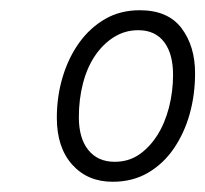

<svg xmlns="http://www.w3.org/2000/svg" viewBox="-20 -744 401 375"><path d="M200 -389Q151 -389 121 -422.5Q91 -456 91 -514Q91 -556 102.5 -594Q114 -632 135 -661Q156 -690 185.5 -707Q215 -724 253 -724Q308 -724 334.5 -689Q361 -654 361 -601Q361 -559 350.5 -521.5Q340 -484 319.5 -454Q299 -424 269 -406.5Q239 -389 200 -389ZM204 -428Q231 -428 251.5 -442Q272 -456 287 -479.5Q302 -503 310 -534Q318 -565 318 -598Q318 -639 300.5 -662Q283 -685 250 -685Q224 -685 202.5 -671.5Q181 -658 165.5 -635Q150 -612 142 -581Q134 -550 134 -515Q134 -474 152.5 -451Q171 -428 204 -428Z"/></svg>

Font: Noto Sans Display Light
Style: Italic
Weight: 300
Italic angle: -12°
Designer: Monotype Design Team
Foundry: Monotype Imaging Inc.
Version: Version 2.003